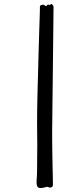

<svg xmlns="http://www.w3.org/2000/svg" viewBox="-20 -740 390 958"><path d="M247.1 -705.1Q247.1 -697.8 246.8 -676.8Q246.6 -655.8 246.3 -625Q246.1 -594.2 245.6 -555.9Q245.1 -517.6 244.6 -475.1Q244.1 -432.6 243.7 -388.7Q243.2 -344.7 242.7 -302.5Q242.2 -260.3 241.7 -222.4Q241.2 -184.6 241 -154.3Q240.7 -124 240.5 -103.8Q240.2 -83.5 240.2 -77.1Q240.2 -51.3 240.5 -23.2Q240.7 4.9 241.2 32.2Q241.7 59.6 242.2 84.7Q242.7 109.9 243.2 129.9Q243.7 149.9 243.9 163.3Q244.1 176.8 244.1 180.2Q244.1 189 240.2 192.4Q236.3 195.8 231.9 195.8Q224.6 195.8 220.7 193.8Q216.8 191.9 215.8 191.9Q214.8 191.9 211.2 192.9Q207.5 193.8 202.9 195.1Q198.2 196.3 192.9 197.3Q187.5 198.2 184.1 198.2Q171.9 198.2 167.5 192.4Q163.1 186.5 162.6 175Q162.1 163.6 163.6 146.2Q165 128.9 165 106Q165 78.1 165.5 45.9Q166 13.7 166 -20Q166 -47.4 165.5 -74.2Q165 -101.1 165 -128.9Q165 -157.2 165.5 -195.6Q166 -233.9 167.2 -277.8Q168.5 -321.8 169.7 -368.9Q170.9 -416 172.1 -461.7Q173.3 -507.3 174.6 -548.8Q175.8 -590.3 177 -623Q178.2 -655.8 178.7 -677.2Q179.2 -698.7 179.2 -704.1V-709Q179.2 -710.9 181.9 -712.6Q184.6 -714.4 187.7 -715.1Q190.9 -715.8 193.6 -716.3Q196.3 -716.8 196.8 -716.8Q200.7 -716.8 202.4 -713.4Q204.1 -710 208 -710Q213.4 -710.9 215.3 -713.9Q217.3 -716.8 221.2 -716.8Q223.6 -715.8 225.6 -715.8Q227.5 -715.8 229 -715.8Q232.9 -715.8 232.7 -718Q232.4 -720.2 234.9 -720.2Q237.8 -720.2 242.4 -716.1Q247.1 -711.9 247.1 -705.1Z"/></svg>

Font: Oregano
Style: Italic
Weight: 400
Italic angle: -12°
Designer: Astigmatic (AOETI)
Foundry: Astigmatic (AOETI)
Version: Version 1.000